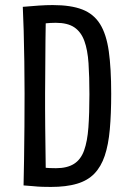

<svg xmlns="http://www.w3.org/2000/svg" viewBox="-20 -728 514 758"><path d="M181 10Q165 10 147.5 9.5Q130 9 111 7Q92 5 73 4L120 -71Q135 -69 149 -67Q163 -65 176.5 -64.5Q190 -64 201 -64Q245 -64 272 -81Q299 -98 312 -134Q325 -170 329 -225Q333 -280 333 -356Q333 -425 329.5 -478Q326 -531 313 -566.5Q300 -602 273.5 -620Q247 -638 200 -638Q180 -638 155.5 -635.5Q131 -633 102 -627L70 -701Q103 -704 133 -706Q163 -708 188 -708Q260 -708 305 -690.5Q350 -673 375 -633Q400 -593 409.5 -525.5Q419 -458 419 -358Q419 -278 413.5 -217Q408 -156 393.5 -113Q379 -70 352.5 -42.5Q326 -15 283.5 -2.5Q241 10 181 10ZM73 4Q74 -38 75 -99.5Q76 -161 76.5 -230Q77 -299 77 -360Q77 -422 76 -486Q75 -550 73.5 -606.5Q72 -663 70 -701L161 -692Q161 -667 160.5 -635Q160 -603 159.5 -567.5Q159 -532 159 -495.5Q159 -459 158.5 -423.5Q158 -388 158 -359Q158 -334 158 -299.5Q158 -265 158.5 -225.5Q159 -186 159.5 -145.5Q160 -105 160.5 -67Q161 -29 162 3Z"/></svg>

Font: Truculenta Medium
Style: Regular
Weight: 500
Version: Version 1.002